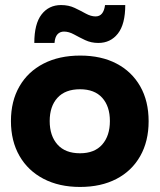

<svg xmlns="http://www.w3.org/2000/svg" viewBox="-20 -730 632 760"><path d="M296.7 10Q214.2 10 152.5 -22.1Q90.8 -54.2 57.1 -112.9Q23.3 -171.7 23.3 -250.8Q23.3 -330 57.1 -388.3Q90.8 -446.7 152.5 -478.3Q214.2 -510 297.5 -510Q380.8 -510 441.2 -478.3Q501.7 -446.7 535 -388.3Q568.3 -330 568.3 -250Q568.3 -170.8 535 -112.1Q501.7 -53.3 440.8 -21.7Q380 10 296.7 10ZM296.7 -123.3Q354.2 -123.3 384.6 -157.9Q415 -192.5 415 -250.8Q415 -309.2 384.6 -342.9Q354.2 -376.7 296.7 -376.7Q238.3 -376.7 207.5 -342.9Q176.7 -309.2 176.7 -250.8Q176.7 -192.5 207.5 -157.9Q238.3 -123.3 296.7 -123.3ZM115.8 -560Q115.8 -635.8 144.6 -672.9Q173.3 -710 221.7 -710Q251.7 -710 275.4 -698.8Q299.2 -687.5 319.6 -676.2Q340 -665 358.3 -665Q390 -665 395.8 -710H475.8Q475.8 -634.2 446.7 -597.1Q417.5 -560 369.2 -560Q340.8 -560 317.1 -571.2Q293.3 -582.5 272.9 -593.8Q252.5 -605 233.3 -605Q217.5 -605 207.5 -594.2Q197.5 -583.3 195.8 -560Z"/></svg>

Font: Funnel Display Light ExtraBold
Style: Regular
Weight: 800
Version: Version 1.000